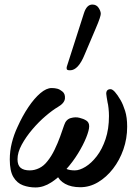

<svg xmlns="http://www.w3.org/2000/svg" viewBox="-20 -812 600 844"><path d="M136 12Q107 12 81 2.5Q55 -7 39 -33.5Q23 -60 23 -111Q23 -148 32 -184Q41 -220 57 -254Q79 -303 105 -341.5Q131 -380 157.5 -402.5Q184 -425 207 -425Q221 -425 232 -422Q243 -419 254 -410Q267 -400 265.5 -379.5Q264 -359 235 -342Q211 -328 180.5 -302Q150 -276 122 -243Q94 -210 75.5 -176Q57 -142 57 -112Q57 -86 70.5 -74.5Q84 -63 111 -63Q132 -63 152.5 -73Q173 -83 189 -104Q206 -125 220 -154Q234 -183 244.5 -212Q255 -241 262 -262Q270 -287 291 -293Q312 -299 330 -294Q347 -290 359.5 -282Q372 -274 372 -257Q372 -240 359 -207.5Q346 -175 323 -137.5Q300 -100 269.5 -66Q239 -32 205 -10Q171 12 136 12ZM333 11Q293 11 266 -4Q239 -19 231 -43L255 -83Q269 -63 309 -63Q330 -63 356 -79Q382 -95 405.5 -125.5Q429 -156 444 -200.5Q459 -245 459 -302Q459 -319 457 -337Q455 -355 453 -361Q451 -373 449 -384.5Q447 -396 447 -400Q447 -420 466 -420Q474 -420 485 -408Q496 -396 510 -372Q521 -353 530 -324.5Q539 -296 539 -255Q539 -203 522.5 -155.5Q506 -108 477 -70.5Q448 -33 411 -11Q374 11 333 11ZM288 -503Q279 -503 276 -505Q273 -507 273 -511Q273 -513 273 -515.5Q273 -518 274 -520L349 -754Q361 -792 386 -792Q404 -792 413.5 -777.5Q423 -763 423 -751Q423 -746 418 -730.5Q413 -715 400 -685L352 -572Q324 -503 288 -503Z"/></svg>

Font: Junicode VF
Style: Italic
Weight: 400
Italic angle: -11°
Designer: Peter S. Baker
Version: Version 2.209